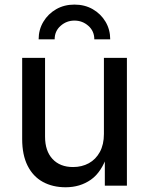

<svg xmlns="http://www.w3.org/2000/svg" viewBox="-20 -793 637 820"><path d="M260.3 6.8Q205.1 6.8 163.1 -16.1Q121.1 -39.1 97.9 -85.2Q74.7 -131.3 74.7 -199.2V-545.9H172.4V-209.5Q172.4 -148.4 204.3 -114Q236.3 -79.6 292 -79.6Q329.6 -79.6 359.4 -95.9Q389.2 -112.3 406.5 -144Q423.8 -175.8 423.8 -220.7V-545.9H522V0H427.7V-132.8H439Q414.1 -57.6 367.9 -25.4Q321.8 6.8 260.3 6.8ZM297.9 -773.4Q341.8 -773.4 376.2 -753.7Q410.6 -733.9 430.7 -700.2Q450.7 -666.5 450.7 -625H382.8Q382.8 -660.2 357.4 -682.6Q332 -705.1 297.9 -705.1Q264.2 -705.1 238.8 -682.6Q213.4 -660.2 213.4 -625H145Q145 -666.5 165.3 -700.2Q185.5 -733.9 220 -753.7Q254.4 -773.4 297.9 -773.4Z"/></svg>

Font: Inter Cardless
Style: Regular
Weight: 400
Designer: Rasmus Andersson
Foundry: rsms
Version: Version 4.001;git-9221beed3